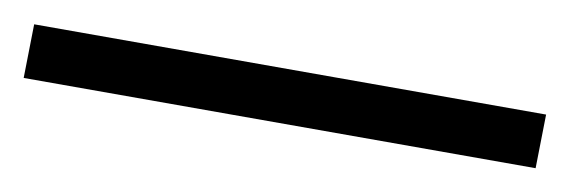

<svg xmlns="http://www.w3.org/2000/svg" viewBox="-29 -23 558 188"><g transform="rotate(10 250.0 71.0)"><path d="M505 44.5 504 98H-5L-4 44.5Z"/></g></svg>

Font: Merriweather 144pt Black
Style: Regular
Weight: 900
Version: Version 2.100